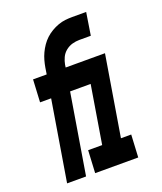

<svg xmlns="http://www.w3.org/2000/svg" viewBox="-136 -824 772 913"><g transform="rotate(-20 250.0 -367.5)"><path d="M45 0 112 -406H56L62 -520H131L136 -552Q139 -570 144 -588Q149 -606 157 -623Q165 -640 176 -656Q187 -672 201 -685Q215 -698 232 -708Q249 -718 267 -724.5Q285 -731 302.5 -733Q320 -735 338 -735H409L391 -621H333Q315 -621 297 -616Q279 -611 263.5 -598.5Q248 -586 240 -568.5Q232 -551 229 -534L227 -520H356L350 -406H208L141 0ZM187 0 193 -114H264L312 -406H260L266 -520H426L359 -114H411L405 0Z"/></g></svg>

Font: Iosevka Heavy Oblique
Style: Regular
Weight: 900
Italic angle: -9°
Monospace: yes
Designer: Belleve Invis
Foundry: Belleve Invis
Version: Version 32.5.0; ttfautohint (v1.8.4)